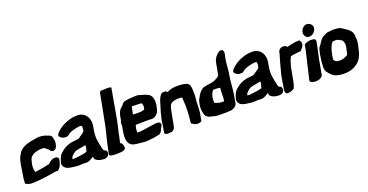

<svg xmlns="http://www.w3.org/2000/svg" viewBox="-33 -1473 4301 2241"><g transform="rotate(-20 2118.0 -353.0)"><path d="M50 -246 44 -204 27 -99C24 -84 23 -66 23 -49L21 -27L32 -21C51 -9 80 -2 112 -3H120L135 -4C150 -4 171 -6 188 -8C271 -15 334 -27 409 -38H435L444 -46C463 -63 476 -86 483 -112L495 -157V-160C496 -179 479 -190 459 -192C435 -193 415 -188 398 -175L388 -169L363 -146C331 -139 310 -134 280 -129C252 -125 211 -117 185 -115H180C170 -148 167 -185 181 -237C188 -263 194 -281 199 -289C216 -310 244 -330 289 -338C308 -342 319 -344 339 -344H364C371 -343 383 -336 393 -327C400 -321 411 -312 419 -305C424 -293 436 -274 463 -274C497 -274 509 -309 513 -326C521 -352 523 -378 514 -403C511 -416 509 -421 509 -430L507 -433C497 -456 472 -459 456 -465C432 -476 403 -484 364 -484C332 -484 307 -478 282 -473C268 -472 253 -470 239 -465C187 -453 126 -430 96 -375C75 -343 62 -312 54 -266Z M497 -110C494 -94 498 -76 509 -61C533 -28 576 -21 618 -17H621C634 -17 649 -9 690 -11C716 -11 744 -16 760 -13C769 -12 776 -12 782 -12H784C823 -15 857 -43 875 -53C875 -46 870 -24 892 -9C910 5 932 15 969 18H971C972 18 976 19 986 19C1002 20 1043 16 1052 -23C1057 -41 1053 -65 1031 -73L1023 -74C1010 -81 1005 -117 997 -154C992 -188 980 -230 983 -267L984 -292C985 -310 991 -343 994 -364L998 -384C1011 -458 985 -524 930 -552C909 -564 890 -567 860 -567C812 -567 775 -558 730 -541C688 -526 641 -499 604 -462C597 -456 582 -443 579 -424L578 -417L581 -412C595 -386 628 -371 661 -375L680 -376L688 -382L700 -392C720 -408 741 -418 793 -430C825 -437 856 -442 868 -437H870L872 -436C874 -436 883 -414 871 -371V-370C869 -360 836 -340 788 -306C757 -301 727 -298 696 -295L695 -294H693C650 -285 606 -265 573 -237V-236C566 -230 560 -225 553 -220V-219H552C521 -192 508 -148 498 -111ZM637 -108C638 -111 641 -118 648 -131C657 -146 662 -147 684 -167C696 -177 708 -184 722 -187C760 -195 800 -202 836 -209C839 -191 831 -156 822 -131C792 -120 750 -114 710 -110H709C692 -107 679 -105 671 -105C660 -106 647 -106 637 -108Z M1058 -20C1049 9 1089 11 1112 12C1119 12 1127 13 1135 13C1181 13 1238 15 1258 -15C1262 -43 1254 -66 1244 -79L1243 -82C1237 -85 1233 -87 1225 -93C1226 -97 1227 -102 1229 -106V-108C1232 -123 1236 -139 1240 -156V-157C1253 -229 1272 -289 1287 -372C1312 -507 1335 -641 1351 -733C1353 -744 1322 -747 1310 -747C1299 -747 1282 -746 1241 -744L1228 -743L1221 -744C1214 -738 1208 -731 1206 -722C1185 -607 1160 -477 1135 -353C1121 -280 1094 -190 1080 -121C1073 -90 1064 -52 1058 -20Z M1327 -340C1316 -320 1312 -297 1317 -274C1314 -255 1310 -236 1306 -218V-217C1295 -153 1286 -71 1340 -37C1376 -14 1415 -18 1457 -12L1483 -9C1520 -2 1569 -12 1605 -15C1636 -16 1657 -26 1676 -27C1711 -31 1722 -65 1730 -81C1736 -91 1741 -107 1745 -110C1761 -134 1753 -156 1733 -163C1719 -168 1701 -168 1684 -165C1669 -163 1649 -160 1621 -156C1563 -150 1508 -136 1459 -137C1454 -159 1458 -199 1471 -230H1473C1501 -230 1568 -231 1598 -232C1607 -232 1617 -231 1631 -232C1639 -231 1647 -231 1652 -231C1656 -231 1660 -231 1667 -230H1671C1713 -231 1743 -262 1757 -290C1764 -314 1771 -338 1776 -363L1777 -367C1778 -385 1778 -401 1779 -417V-418L1778 -420C1775 -461 1759 -497 1717 -513C1698 -523 1676 -529 1644 -537C1633 -541 1615 -549 1590 -548C1570 -548 1546 -545 1533 -545C1506 -545 1482 -540 1460 -537C1431 -535 1411 -515 1400 -493C1345 -459 1334 -397 1327 -340ZM1480 -356 1483 -372 1485 -375 1500 -448 1617 -445C1627 -437 1634 -419 1630 -386L1629 -382C1627 -378 1626 -372 1624 -364C1608 -358 1582 -352 1565 -353C1541 -354 1529 -350 1514 -352H1513C1500 -353 1491 -354 1480 -356Z M1774 -184C1771 -159 1767 -135 1763 -108L1752 -43C1751 -38 1742 -10 1780 -5H1783L1831 -8H1836C1856 -15 1872 -29 1877 -44V-45C1878 -50 1884 -70 1887 -85L1899 -153C1903 -177 1909 -202 1918 -248L1920 -260C1925 -278 1929 -293 1936 -309C1942 -317 1953 -326 1960 -337L1959 -331C1978 -339 1992 -346 2015 -347C2034 -349 2051 -350 2065 -349C2075 -348 2082 -346 2089 -343C2090 -343 2090 -343 2090 -342L2089 -333V-330C2099 -214 2093 -143 2081 -31C2083 -23 2088 -19 2099 -15C2114 -2 2133 4 2149 5C2168 6 2195 2 2205 -9L2206 -13L2223 -107C2230 -161 2228 -240 2232 -262V-263L2237 -321V-347C2237 -356 2236 -364 2235 -375C2238 -399 2230 -434 2226 -446C2219 -462 2203 -474 2183 -480H2182C2137 -492 2074 -495 2021 -487H2019C1989 -480 1963 -467 1949 -462C1940 -484 1911 -479 1905 -479C1893 -479 1875 -474 1870 -464C1870 -464 1869 -463 1867 -460C1850 -438 1837 -410 1828 -377L1815 -333L1797 -275C1790 -247 1782 -217 1775 -187Z M2255 -210C2241 -161 2249 -115 2257 -82C2267 -31 2318 -21 2360 -14C2390 0 2433 -7 2463 -4H2464C2500 -3 2535 -4 2570 -7H2573C2604 -12 2637 -32 2649 -61L2673 -199C2680 -266 2683 -332 2695 -401L2703 -459L2709 -528C2711 -554 2715 -581 2720 -610C2722 -624 2735 -652 2731 -679C2729 -691 2726 -699 2716 -704C2697 -714 2680 -705 2666 -695C2637 -674 2609 -638 2601 -597C2590 -545 2582 -492 2571 -439C2540 -412 2498 -390 2443 -385C2413 -383 2383 -376 2358 -368L2356 -366C2316 -343 2297 -309 2276 -270C2265 -253 2257 -233 2255 -210ZM2429 -251V-252C2432 -265 2446 -289 2458 -305C2482 -306 2506 -305 2527 -303C2536 -302 2540 -301 2545 -299C2536 -220 2544 -194 2535 -142L2534 -135H2521C2486 -135 2444 -144 2428 -156H2419V-186C2419 -201 2420 -222 2429 -251Z M2670 -110C2667 -94 2671 -76 2682 -61C2706 -28 2749 -21 2791 -17H2794C2807 -17 2822 -9 2863 -11C2889 -11 2917 -16 2933 -13C2942 -12 2949 -12 2955 -12H2957C2996 -15 3030 -43 3048 -53C3048 -46 3043 -24 3065 -9C3083 5 3105 15 3142 18H3144C3145 18 3149 19 3159 19C3175 20 3216 16 3225 -23C3230 -41 3226 -65 3204 -73L3196 -74C3183 -81 3178 -117 3170 -154C3165 -188 3153 -230 3156 -267L3157 -292C3158 -310 3164 -343 3167 -364L3171 -384C3184 -458 3158 -524 3103 -552C3082 -564 3063 -567 3033 -567C2985 -567 2948 -558 2903 -541C2861 -526 2814 -499 2777 -462C2770 -456 2755 -443 2752 -424L2751 -417L2754 -412C2768 -386 2801 -371 2834 -375L2853 -376L2861 -382L2873 -392C2893 -408 2914 -418 2966 -430C2998 -437 3029 -442 3041 -437H3043L3045 -436C3047 -436 3056 -414 3044 -371V-370C3042 -360 3009 -340 2961 -306C2930 -301 2900 -298 2869 -295L2868 -294H2866C2823 -285 2779 -265 2746 -237V-236C2739 -230 2733 -225 2726 -220V-219H2725C2694 -192 2681 -148 2671 -111ZM2810 -108C2811 -111 2814 -118 2821 -131C2830 -146 2835 -147 2857 -167C2869 -177 2881 -184 2895 -187C2933 -195 2973 -202 3009 -209C3012 -191 3004 -156 2995 -131C2965 -120 2923 -114 2883 -110H2882C2865 -107 2852 -105 2844 -105C2833 -106 2820 -106 2810 -108Z M3253 -128C3250 -105 3247 -85 3244 -68L3236 -25C3234 -11 3230 24 3263 30H3268C3294 29 3320 20 3339 8L3350 1L3353 -11C3355 -17 3362 -31 3365 -44V-46C3366 -51 3371 -69 3373 -81C3377 -98 3380 -113 3382 -129C3387 -153 3389 -170 3394 -195C3405 -259 3421 -312 3445 -362C3452 -364 3458 -365 3469 -368C3496 -372 3528 -377 3560 -379L3575 -380L3587 -397C3620 -423 3632 -474 3606 -498L3600 -504H3591C3545 -504 3498 -492 3463 -484H3462C3455 -482 3449 -480 3444 -479C3430 -503 3403 -506 3376 -498H3374L3373 -497C3366 -494 3357 -490 3350 -482C3342 -474 3339 -466 3336 -457L3333 -442C3311 -363 3287 -285 3267 -203L3262 -179Z M3552 -29C3546 7 3595 11 3617 12C3645 12 3683 6 3704 -22L3708 -27L3709 -32C3719 -90 3732 -157 3744 -225C3753 -273 3766 -320 3776 -371L3786 -427C3792 -459 3753 -463 3724 -462C3700 -462 3676 -453 3659 -445L3646 -439L3643 -426C3639 -408 3636 -391 3633 -374C3622 -318 3606 -262 3595 -213C3579 -137 3564 -79 3553 -33ZM3670 -582C3663 -543 3682 -504 3729 -504C3770 -504 3802 -538 3811 -573L3813 -584C3815 -614 3793 -647 3749 -652C3709 -652 3677 -619 3670 -582Z M3772 -264C3769 -247 3767 -231 3765 -213L3762 -195L3757 -127C3757 -121 3757 -116 3756 -106C3756 -64 3781 -41 3798 -22C3812 -5 3831 14 3858 24C3918 46 4020 51 4091 13C4125 -4 4153 -28 4172 -54V-55H4173C4184 -73 4199 -101 4207 -131C4215 -160 4222 -189 4229 -221C4231 -235 4233 -250 4235 -271C4237 -287 4233 -300 4231 -315C4234 -336 4231 -358 4221 -376V-377C4208 -399 4190 -417 4167 -432C4154 -440 4131 -457 4112 -468H4110C4110 -468 4097 -480 4074 -482C4056 -484 4032 -486 4012 -486H4009C3993 -484 3984 -484 3960 -481C3953 -481 3944 -480 3939 -479C3916 -468 3895 -461 3871 -445L3869 -444L3868 -442C3846 -420 3827 -393 3804 -355L3792 -344C3785 -321 3779 -298 3772 -264ZM3899 -187C3902 -203 3904 -218 3908 -234C3922 -299 3943 -339 3960 -356C3963 -357 3967 -358 3970 -358H3972L3973 -359C3982 -361 3994 -360 4016 -359C4027 -358 4059 -338 4076 -329C4082 -313 4091 -293 4092 -285C4093 -271 4090 -251 4086 -229C4082 -209 4078 -190 4073 -171C4066 -145 4065 -149 4021 -130C3992 -117 3943 -117 3917 -131C3913 -134 3905 -143 3897 -151C3897 -161 3897 -175 3899 -187Z"/></g></svg>

Font: Vapor
Style: BlkObl
Weight: 900
Foundry: Cannot Into Space Fonts
Version: Version 0.179